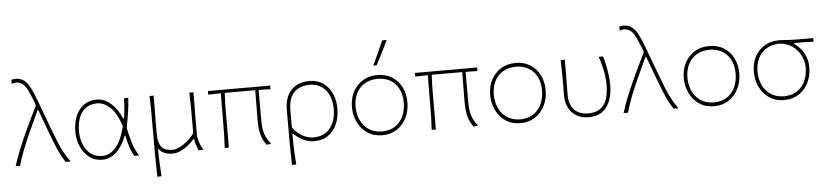

<svg xmlns="http://www.w3.org/2000/svg" viewBox="-52 -1115 7017 1630"><g transform="rotate(-5 3457.0 -300.0)"><path d="M42 0Q62.5 -67.5 92.5 -141.2Q122.5 -215 153.5 -281.5Q177.5 -333.5 204 -389.5Q230.5 -445.5 258.5 -501Q230.5 -577 210 -621Q189.5 -665 167.2 -684.8Q145 -704.5 111 -708Q104 -708 94 -706.2Q84 -704.5 71.5 -699.5L68 -734.5Q79 -737 91.2 -738.5Q103.5 -740 112.5 -740Q152.5 -737 179.8 -715Q207 -693 229.5 -649.2Q252 -605.5 277.5 -536.5L370 -288Q395 -221 415 -172.5Q435 -124 457 -83.5Q479 -43 510 0H468Q443 -36 420.5 -83Q398 -130 378.2 -181Q358.5 -232 341 -279.5L274.5 -459H268.5L184.5 -276Q152 -205 125.8 -137Q99.5 -69 79 0Z M779.5 9Q715 9 668.5 -27.5Q622 -64 597 -123Q572 -182 572 -249Q572 -322.5 596.2 -380.2Q620.5 -438 665.8 -471Q711 -504 774.5 -504Q843.5 -504 899 -452.8Q954.5 -401.5 987 -324H993Q1001 -370 1004.2 -413Q1007.5 -456 1008 -494L1044.5 -497Q1042 -434 1031.8 -368.8Q1021.5 -303.5 1009.5 -240Q1022 -179.5 1040.5 -117Q1059 -54.5 1094 0H1053Q1029 -40 1015 -86.8Q1001 -133.5 992.5 -177.5H986.5Q952 -87.5 898.5 -39.2Q845 9 779.5 9ZM779.5 -23Q847.5 -23 897.8 -81Q948 -139 978 -259Q941.5 -371.5 888.5 -421.8Q835.5 -472 774.5 -472Q714 -470.5 676 -440.5Q638 -410.5 620.5 -360.5Q603 -310.5 603 -249Q603 -192 622.2 -140.8Q641.5 -89.5 680.8 -57Q720 -24.5 779.5 -23Z M1232.5 194Q1231 137.5 1230 84.5Q1229 31.5 1229 -29V-271Q1229 -332 1228.8 -385Q1228.5 -438 1226 -494L1261 -496Q1262 -440 1260.5 -386Q1259 -332 1259 -271V-169Q1259 -97 1285.8 -60Q1312.5 -23 1382 -23Q1408 -23 1442 -39.5Q1476 -56 1509.5 -84.5Q1543 -113 1568 -149V-271Q1568 -332 1567.8 -385Q1567.5 -438 1565 -494H1600Q1601 -438.5 1599.5 -384.8Q1598 -331 1598 -271V-137Q1598 -107 1609 -71.5Q1620 -36 1641.5 0H1601Q1590.5 -23.5 1582.8 -47.8Q1575 -72 1571 -97.5H1565Q1546 -75.5 1516 -50.5Q1486 -25.5 1450.8 -8.2Q1415.5 9 1381 9Q1336.5 9 1306.8 -4.8Q1277 -18.5 1259 -46V-29Q1259 31.5 1261.8 83.5Q1264.5 135.5 1268.5 192Z M1823.5 0Q1826.5 -56.5 1828 -109.5Q1829.5 -162.5 1829.5 -223V-271Q1829.5 -324 1829.8 -371.8Q1830 -419.5 1831.5 -465.5L1723.5 -463V-494H2253.5V-463Q2228.5 -464 2203.2 -464.8Q2178 -465.5 2153 -465.5V-207Q2153 -161 2158.8 -126.8Q2164.5 -92.5 2179 -62.8Q2193.5 -33 2219 0L2179.5 3Q2149 -38.5 2135.5 -86.5Q2122 -134.5 2122 -213Q2122 -261 2123 -321.2Q2124 -381.5 2124 -466Q2103.5 -466 2083 -466Q2062.5 -466 2042.5 -466H1864Q1861.5 -423.5 1860.5 -380Q1859.5 -336.5 1859.5 -287V-223Q1859.5 -163 1859.5 -109.2Q1859.5 -55.5 1858.5 0Z M2380 194Q2378.5 137.5 2377.5 84.5Q2376.5 31.5 2376.5 -29V-271Q2376.5 -352.5 2404.2 -404Q2432 -455.5 2479.8 -479.8Q2527.5 -504 2588 -504Q2655 -504 2703.8 -471Q2752.5 -438 2779 -380.2Q2805.5 -322.5 2805.5 -249Q2805.5 -179.5 2780.8 -120.8Q2756 -62 2706.8 -26.5Q2657.5 9 2584.5 9Q2541.5 9 2495.5 -11.5Q2449.5 -32 2412.5 -71H2406.5V-29Q2406.5 31.5 2409.2 83.5Q2412 135.5 2416 192ZM2584.5 -23Q2651.5 -24.5 2693.5 -56.2Q2735.5 -88 2755 -139Q2774.5 -190 2774.5 -249Q2774.5 -310.5 2754.2 -360.5Q2734 -410.5 2692.5 -440.5Q2651 -470.5 2588 -472Q2501.5 -470 2454 -421.5Q2406.5 -373 2406.5 -265.5V-124Q2442.5 -74.5 2489.2 -48.8Q2536 -23 2584.5 -23Z M3167.5 9Q3092.5 9 3039.2 -27.2Q2986 -63.5 2957.8 -122.8Q2929.5 -182 2929.5 -251Q2929.5 -325 2959.8 -382Q2990 -439 3043.8 -471.5Q3097.5 -504 3167.5 -504Q3239.5 -504 3292.2 -470.8Q3345 -437.5 3373.8 -380.2Q3402.5 -323 3402.5 -251Q3402.5 -178.5 3373 -119.5Q3343.5 -60.5 3290.5 -25.8Q3237.5 9 3167.5 9ZM3167.5 -23Q3238 -24.5 3283.2 -57Q3328.5 -89.5 3350 -141Q3371.5 -192.5 3371.5 -251Q3371.5 -349.5 3318 -409.8Q3264.5 -470 3167.5 -472Q3098.5 -470.5 3052.5 -441Q3006.5 -411.5 2983.5 -362Q2960.5 -312.5 2960.5 -251Q2960.5 -192.5 2982.8 -141Q3005 -89.5 3050.8 -57Q3096.5 -24.5 3167.5 -23ZM3140.5 -586Q3165.5 -638 3188.5 -689.8Q3211.5 -741.5 3234 -793L3273.5 -794Q3248.5 -741.5 3223 -690.2Q3197.5 -639 3169.5 -587Z M3587.5 0Q3590.5 -56.5 3592 -109.5Q3593.5 -162.5 3593.5 -223V-271Q3593.5 -324 3593.8 -371.8Q3594 -419.5 3595.5 -465.5L3487.5 -463V-494H4017.5V-463Q3992.5 -464 3967.2 -464.8Q3942 -465.5 3917 -465.5V-207Q3917 -161 3922.8 -126.8Q3928.5 -92.5 3943 -62.8Q3957.5 -33 3983 0L3943.5 3Q3913 -38.5 3899.5 -86.5Q3886 -134.5 3886 -213Q3886 -261 3887 -321.2Q3888 -381.5 3888 -466Q3867.5 -466 3847 -466Q3826.5 -466 3806.5 -466H3628Q3625.5 -423.5 3624.5 -380Q3623.5 -336.5 3623.5 -287V-223Q3623.5 -163 3623.5 -109.2Q3623.5 -55.5 3622.5 0Z M4345.5 9Q4270.5 9 4217.2 -27.2Q4164 -63.5 4135.8 -122.8Q4107.5 -182 4107.5 -251Q4107.5 -325 4137.8 -382Q4168 -439 4221.8 -471.5Q4275.5 -504 4345.5 -504Q4417.5 -504 4470.2 -470.8Q4523 -437.5 4551.8 -380.2Q4580.5 -323 4580.5 -251Q4580.5 -178.5 4551 -119.5Q4521.5 -60.5 4468.5 -25.8Q4415.5 9 4345.5 9ZM4345.5 -23Q4416 -24.5 4461.2 -57Q4506.5 -89.5 4528 -141Q4549.5 -192.5 4549.5 -251Q4549.5 -349.5 4496 -409.8Q4442.5 -470 4345.5 -472Q4276.5 -470.5 4230.5 -441Q4184.5 -411.5 4161.5 -362Q4138.5 -312.5 4138.5 -251Q4138.5 -192.5 4160.8 -141Q4183 -89.5 4228.8 -57Q4274.5 -24.5 4345.5 -23Z M4926 9Q4862.5 9 4819 -18Q4775.5 -45 4753.5 -90.8Q4731.5 -136.5 4731.5 -193.5Q4731.5 -218 4732 -236.2Q4732.5 -254.5 4732.5 -271Q4732.5 -332 4732.2 -385Q4732 -438 4729.5 -494L4764.5 -496Q4765.5 -403.5 4764 -325.5Q4762.5 -247.5 4762.5 -193.5Q4762.5 -121.5 4800.2 -73.5Q4838 -25.5 4926 -23Q4995.5 -24.5 5033 -56Q5070.5 -87.5 5085 -138.5Q5099.5 -189.5 5099.5 -250Q5099.5 -311.5 5086 -377Q5072.5 -442.5 5053.5 -494H5091.5Q5101.5 -459.5 5110.5 -417Q5119.5 -374.5 5125 -331.2Q5130.5 -288 5130.5 -250Q5130.5 -175.5 5109.2 -117Q5088 -58.5 5043 -24.8Q4998 9 4926 9Z M5222.5 0Q5243 -67.5 5273 -141.2Q5303 -215 5334 -281.5Q5358 -333.5 5384.5 -389.5Q5411 -445.5 5439 -501Q5411 -577 5390.5 -621Q5370 -665 5347.8 -684.8Q5325.5 -704.5 5291.5 -708Q5284.5 -708 5274.5 -706.2Q5264.5 -704.5 5252 -699.5L5248.5 -734.5Q5259.5 -737 5271.8 -738.5Q5284 -740 5293 -740Q5333 -737 5360.2 -715Q5387.5 -693 5410 -649.2Q5432.5 -605.5 5458 -536.5L5550.5 -288Q5575.5 -221 5595.5 -172.5Q5615.5 -124 5637.5 -83.5Q5659.5 -43 5690.5 0H5648.5Q5623.5 -36 5601 -83Q5578.5 -130 5558.8 -181Q5539 -232 5521.5 -279.5L5455 -459H5449L5365 -276Q5332.5 -205 5306.2 -137Q5280 -69 5259.5 0Z M5995.5 9Q5920.5 9 5867.2 -27.2Q5814 -63.5 5785.8 -122.8Q5757.5 -182 5757.5 -251Q5757.5 -325 5787.8 -382Q5818 -439 5871.8 -471.5Q5925.5 -504 5995.5 -504Q6067.5 -504 6120.2 -470.8Q6173 -437.5 6201.8 -380.2Q6230.5 -323 6230.5 -251Q6230.5 -178.5 6201 -119.5Q6171.5 -60.5 6118.5 -25.8Q6065.5 9 5995.5 9ZM5995.5 -23Q6066 -24.5 6111.2 -57Q6156.5 -89.5 6178 -141Q6199.5 -192.5 6199.5 -251Q6199.5 -349.5 6146 -409.8Q6092.5 -470 5995.5 -472Q5926.5 -470.5 5880.5 -441Q5834.5 -411.5 5811.5 -362Q5788.5 -312.5 5788.5 -251Q5788.5 -192.5 5810.8 -141Q5833 -89.5 5878.8 -57Q5924.5 -24.5 5995.5 -23Z M6592.5 9Q6518.5 9 6465.2 -27Q6412 -63 6383.2 -122.2Q6354.5 -181.5 6354.5 -251.5Q6354.5 -324.5 6384 -380.8Q6413.5 -437 6467 -469Q6520.5 -501 6592.5 -501Q6615.5 -501 6634 -499.2Q6652.5 -497.5 6678.8 -495.8Q6705 -494 6750.5 -494H6881.5V-463Q6844 -465.5 6803.5 -465.8Q6763 -466 6717 -466V-460Q6770.5 -420.5 6799 -367.2Q6827.5 -314 6827.5 -251Q6827.5 -178.5 6798.2 -119.5Q6769 -60.5 6716 -25.8Q6663 9 6592.5 9ZM6592.5 -23Q6663 -24.5 6708.2 -57Q6753.5 -89.5 6775 -141Q6796.5 -192.5 6796.5 -251Q6796.5 -302.5 6772.5 -351.5Q6748.5 -400.5 6702.8 -434Q6657 -467.5 6592.5 -472Q6523.5 -470.5 6477.5 -440.8Q6431.5 -411 6408.5 -361.5Q6385.5 -312 6385.5 -251.5Q6385.5 -192 6408 -140.5Q6430.5 -89 6476.5 -56.8Q6522.5 -24.5 6592.5 -23Z"/></g></svg>

Font: Commissioner Flair Thin
Style: Regular
Weight: 100
Designer: Kostas Bartsokas
Foundry: Kostas Bartsokas
Version: Version 1.000; ttfautohint (v1.8.3)